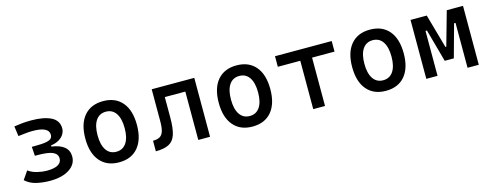

<svg xmlns="http://www.w3.org/2000/svg" viewBox="-24 -1073 4150 1629"><g transform="rotate(-15 2051.0 -258.5)"><path d="M271.5 9.8Q211.9 9.8 154.5 -2.9Q97.2 -15.6 56.2 -53.7L106 -126Q141.1 -100.6 186.3 -90.3Q231.4 -80.1 267.6 -80.1Q332 -80.1 365.2 -98.9Q398.4 -117.7 398.4 -153.8Q398.4 -191.4 359.1 -210.2Q319.8 -229 221.7 -229H201.2L195.8 -309.1H223.1Q290.5 -309.1 323.7 -315.9Q356.9 -322.8 367.7 -335.7Q378.4 -348.6 378.4 -367.2Q378.4 -401.9 343 -419.7Q307.6 -437.5 238.3 -437.5Q204.6 -437.5 178.2 -434.3Q151.9 -431.2 109.9 -426.8L97.7 -514.6Q133.8 -519.5 165.8 -523.4Q197.8 -527.3 249 -527.3Q357.9 -527.3 421.9 -495.4Q485.8 -463.4 485.8 -394Q485.8 -367.7 471.2 -343.3Q456.5 -318.8 427.7 -301.5Q398.9 -284.2 356.4 -278.3V-268.6Q431.6 -257.8 468.8 -226.1Q505.9 -194.3 505.9 -141.6Q505.9 -73.2 442.4 -31.7Q378.9 9.8 271.5 9.8Z M878.9 9.8Q771.5 9.8 711.9 -60.5Q652.3 -130.9 652.3 -258.8Q652.3 -387.2 711.9 -457.3Q771.5 -527.3 878.9 -527.3Q986.8 -527.3 1046.1 -457.3Q1105.5 -387.2 1105.5 -258.8Q1105.5 -130.9 1046.1 -60.5Q986.8 9.8 878.9 9.8ZM878.9 -83Q936 -83 967 -128.9Q998 -174.8 998 -258.8Q998 -343.3 967 -388.9Q936 -434.6 878.9 -434.6Q821.8 -434.6 790.8 -388.9Q759.8 -343.3 759.8 -258.8Q759.8 -174.8 790.8 -128.9Q821.8 -83 878.9 -83Z M1202.6 0V-92.8Q1241.7 -92.8 1263.9 -106.2Q1286.1 -119.6 1295.4 -151.9Q1304.7 -184.1 1304.7 -241.2V-517.6H1395V-244.6Q1395 -150.4 1377.7 -97.2Q1360.4 -43.9 1318.4 -22Q1276.4 0 1202.6 0ZM1575.2 0V-517.6H1678.7V0ZM1330.1 -424.8V-517.6H1660.6V-424.8Z M2050.8 9.8Q1943.4 9.8 1883.8 -60.5Q1824.2 -130.9 1824.2 -258.8Q1824.2 -387.2 1883.8 -457.3Q1943.4 -527.3 2050.8 -527.3Q2158.7 -527.3 2218 -457.3Q2277.3 -387.2 2277.3 -258.8Q2277.3 -130.9 2218 -60.5Q2158.7 9.8 2050.8 9.8ZM2050.8 -83Q2107.9 -83 2138.9 -128.9Q2169.9 -174.8 2169.9 -258.8Q2169.9 -343.3 2138.9 -388.9Q2107.9 -434.6 2050.8 -434.6Q1993.7 -434.6 1962.6 -388.9Q1931.6 -343.3 1931.6 -258.8Q1931.6 -174.8 1962.6 -128.9Q1993.7 -83 2050.8 -83Z M2585 0V-517.6H2688.5V0ZM2387.7 -424.8V-517.6H2885.7V-424.8Z M3222.7 9.8Q3115.2 9.8 3055.7 -60.5Q2996.1 -130.9 2996.1 -258.8Q2996.1 -387.2 3055.7 -457.3Q3115.2 -527.3 3222.7 -527.3Q3330.6 -527.3 3389.9 -457.3Q3449.2 -387.2 3449.2 -258.8Q3449.2 -130.9 3389.9 -60.5Q3330.6 9.8 3222.7 9.8ZM3222.7 -83Q3279.8 -83 3310.8 -128.9Q3341.8 -174.8 3341.8 -258.8Q3341.8 -343.3 3310.8 -388.9Q3279.8 -434.6 3222.7 -434.6Q3165.5 -434.6 3134.5 -388.9Q3103.5 -343.3 3103.5 -258.8Q3103.5 -174.8 3134.5 -128.9Q3165.5 -83 3222.7 -83Z M3792 -107.4 3806.6 -219.7H3812.5L3896.5 -517.6H3956.1V-394.5H3927.7L3848.6 -107.4ZM3578.1 0V-517.6H3676.8V0ZM3768.6 -107.4 3689.5 -394.5H3661.1V-517.6H3720.7L3804.7 -219.7H3808.6L3818.4 -107.4ZM3940.4 0V-517.6H4039.1V0Z"/></g></svg>

Font: Cascadia Code PL
Style: Regular
Weight: 400
Monospace: yes
Designer: Aaron Bell
Foundry: Saja Typeworks
Version: Version 2102.003